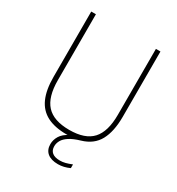

<svg xmlns="http://www.w3.org/2000/svg" viewBox="-216 -876 1118 1211"><g transform="rotate(30 343.0 -270.5)"><path d="M390 199Q339.5 199 312.5 176.5Q285.5 154 285.5 112.5Q285.5 81.5 303 52.5Q320.5 23.5 362.5 2.5L366 9H343.5Q257 9 201 -20Q145 -49 118 -109.5Q91 -170 91 -264.5V-740H125V-259.5Q125 -138 177.2 -81Q229.5 -24 343.5 -24Q458 -24 510 -81Q562 -138 562 -259.5V-740H595V-264.5Q595 -158 559.5 -92.2Q524 -26.5 441 -2.5Q393 11.5 365 29.8Q337 48 325.2 69Q313.5 90 313.5 112Q313.5 142 332.8 157.5Q352 173 388.5 173Q408.5 173 428 168Q447.5 163 473.5 152.5V179.5Q453 189 432 194Q411 199 390 199Z"/></g></svg>

Font: Encode Sans SC Condensed Thin Thin
Style: Regular
Weight: 250
Version: Version 3.002